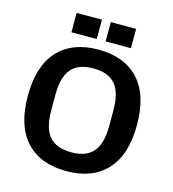

<svg xmlns="http://www.w3.org/2000/svg" viewBox="-126 -971 974 1084"><g transform="rotate(15 361.0 -429.0)"><path d="M361 10Q209 10 125.5 -80Q42 -170 42 -345Q42 -520 125.5 -610Q209 -700 361 -700Q513 -700 596.5 -610Q680 -520 680 -345Q680 -170 596.5 -80Q513 10 361 10ZM361 -100Q448 -100 489 -148Q530 -196 530 -299V-391Q530 -494 489 -542Q448 -590 361 -590Q273 -590 232 -542Q191 -494 191 -391V-299Q191 -196 232 -148Q273 -100 361 -100ZM187 -755V-868H335V-755ZM387 -755V-868H535V-755Z"/></g></svg>

Font: Mozilla Text ExtraLight
Style: Regular
Weight: 200
Designer: Studio DRAMA
Foundry: Studio DRAMA
Version: Version 1.000